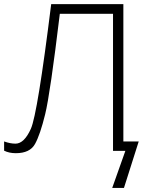

<svg xmlns="http://www.w3.org/2000/svg" viewBox="-20 -734 721 934"><path d="M580.1 -45.9H654.8L583 180.2H525.9L589.8 0H529.8V-667H271Q224.1 -277.8 199.7 -178.2Q175.3 -78.6 150.4 -33.7Q125.5 11.2 57.1 11.2Q24.4 11.2 0 -1V-45.9Q29.8 -35.2 55.2 -35.2Q97.7 -35.2 130.1 -107.4Q162.6 -179.7 229 -713.9H580.1Z"/></svg>

Font: OpenSans-Light
Style: Regular
Weight: 300
Foundry: Ascender Corporation
Version: Version 1.10